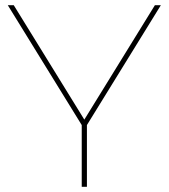

<svg xmlns="http://www.w3.org/2000/svg" viewBox="-20 -720 650 740"><path d="M315 -238 600 -700H577L305 -259L33 -700H10L295 -238V0H315Z"/></svg>

Font: Montserrat-Alt1 Thin
Style: Regular
Weight: 100
Designer: Differentunic
Foundry: Differentunic
Version: Version 7.222